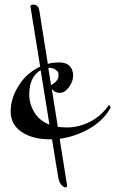

<svg xmlns="http://www.w3.org/2000/svg" viewBox="-20 -782 497 827"><path d="M188 -490 200 -415Q202 -417 211 -422.5Q220 -428 226 -437Q232 -446 232 -455Q232 -464 231 -469Q230 -474 219 -482Q208 -490 188 -490ZM106 -376Q106 -334 128 -298Q150 -262 193 -245L155 -480Q106 -450 106 -376ZM150 -733 186 -507Q208 -513 236.5 -513Q265 -513 280 -497.5Q295 -482 295 -456.5Q295 -431 277 -406.5Q259 -382 237 -382Q215 -382 203 -400L229 -236Q247 -233 268 -233Q319 -233 367.5 -257.5Q416 -282 450 -331L457 -319Q426 -263 366 -228.5Q306 -194 237 -184L269 17Q269 25 262 25Q253 25 243 12.5Q233 0 230 -23L204 -182H194Q121 -182 73.5 -213.5Q26 -245 26 -302Q26 -359 61 -414Q96 -469 153 -495L111 -755Q111 -762 124 -762Q146 -762 150 -733Z"/></svg>

Font: Mr Bedfort
Style: Regular
Weight: 400
Designer: Alejandro Paul
Foundry: Alejandro Paul
Version: Version 1.000